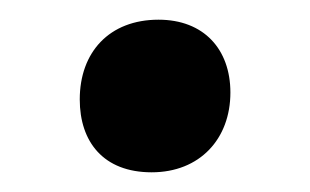

<svg xmlns="http://www.w3.org/2000/svg" viewBox="-20 -164 315 195"><path d="M134 11C183 11 214 -23 214 -70C214 -114 187 -144 141 -144C91 -144 61 -111 61 -63C61 -20 85 11 134 11Z"/></svg>

Font: Alegreya SC
Style: Bold
Weight: 700
Designer: Juan Pablo del Peral
Foundry: Huerta Tipografica
Version: Version 2.007;PS 002.007;hotconv 1.0.88;makeotf.lib2.5.64775